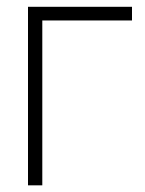

<svg xmlns="http://www.w3.org/2000/svg" viewBox="-20 -556 436 576"><path d="M376 -535.6V-494.6H106.9V0H64V-535.6Z"/></svg>

Font: Inter Display Extra Light
Style: Regular
Weight: 200
Designer: Rasmus Andersson
Foundry: rsms
Version: Version 4.000;git-4fc901f